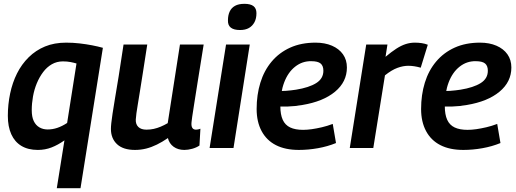

<svg xmlns="http://www.w3.org/2000/svg" viewBox="-20 -774 2698 1004"><path d="M518 -524 401 210H277L317 -40Q283 -16 249.5 -3Q216 10 178 10Q127 10 92 -11Q57 -32 39 -72Q21 -112 21 -168Q21 -228 33 -285Q45 -342 69 -390Q93 -438 130 -474.5Q167 -511 215.5 -531Q264 -551 326 -551Q362 -551 396.5 -547Q431 -543 462 -537Q493 -531 518 -524ZM380 -442Q367 -446 349 -449.5Q331 -453 309 -453Q277 -453 251 -438Q225 -423 205.5 -397Q186 -371 172.5 -338.5Q159 -306 152.5 -269.5Q146 -233 146 -198Q146 -163 156.5 -141Q167 -119 186 -108Q205 -97 229 -97Q255 -97 280 -105.5Q305 -114 331 -131Z M686 10Q624 10 592 -20Q560 -50 560 -100Q560 -112 562 -130.5Q564 -149 568.5 -179.5Q573 -210 581 -257.5Q589 -305 600.5 -375Q612 -445 626 -541H750Q737 -456 727.5 -396Q718 -336 711.5 -295Q705 -254 700.5 -227.5Q696 -201 693.5 -182.5Q691 -164 690 -149Q689 -124 703.5 -110Q718 -96 746 -96Q766 -96 784 -100Q802 -104 820 -111.5Q838 -119 857 -130L921 -541H1045Q1026 -424 1014 -348Q1002 -272 995 -228Q988 -184 985 -163Q982 -142 981.5 -135Q981 -128 981 -126Q981 -111 987 -103.5Q993 -96 1005 -96Q1008 -96 1014.5 -97Q1021 -98 1028 -101L1023 -13Q1007 -2 985 4Q963 10 944 10Q911 10 888 -6.5Q865 -23 858 -52Q829 -32 800.5 -18Q772 -4 744 3Q716 10 686 10Z M1076 0 1162 -541H1286L1201 0ZM1258 -754Q1290 -754 1305.5 -742Q1321 -730 1321 -705Q1321 -677 1310.5 -657.5Q1300 -638 1281.5 -627.5Q1263 -617 1235 -617Q1203 -617 1187 -629.5Q1171 -642 1172 -668Q1172 -694 1181 -713.5Q1190 -733 1209 -743.5Q1228 -754 1258 -754Z M1424 -299Q1448 -297 1475 -299Q1502 -301 1528 -305Q1596 -316 1633.5 -339.5Q1671 -363 1671 -404Q1671 -430 1656.5 -442Q1642 -454 1608 -454Q1561 -455 1523.5 -425.5Q1486 -396 1466 -343Q1446 -290 1446 -218Q1446 -175 1458.5 -147.5Q1471 -120 1497.5 -107.5Q1524 -95 1565 -95Q1586 -95 1610.5 -98.5Q1635 -102 1663 -108.5Q1691 -115 1720 -126L1737 -26Q1693 -8 1642.5 1Q1592 10 1543 10Q1472 10 1423 -15Q1374 -40 1348 -88.5Q1322 -137 1322 -204Q1322 -278 1341.5 -341.5Q1361 -405 1400.5 -452Q1440 -499 1497.5 -525Q1555 -551 1630 -551Q1679 -551 1716 -535Q1753 -519 1773.5 -490Q1794 -461 1794 -421Q1794 -346 1732 -294.5Q1670 -243 1561 -225Q1521 -218 1484.5 -217Q1448 -216 1416 -218Z M2006 -541 1996 -477Q2027 -503 2052.5 -519.5Q2078 -536 2101.5 -543.5Q2125 -551 2149 -551Q2168 -551 2185 -548.5Q2202 -546 2217 -540L2180 -420Q2163 -425 2146.5 -427.5Q2130 -430 2115 -430Q2088 -430 2058 -419Q2028 -408 1993 -380L1932 0H1809L1895 -541Z M2284 -299Q2308 -297 2335 -299Q2362 -301 2388 -305Q2456 -316 2493.5 -339.5Q2531 -363 2531 -404Q2531 -430 2516.5 -442Q2502 -454 2468 -454Q2421 -455 2383.5 -425.5Q2346 -396 2326 -343Q2306 -290 2306 -218Q2306 -175 2318.5 -147.5Q2331 -120 2357.5 -107.5Q2384 -95 2425 -95Q2446 -95 2470.5 -98.5Q2495 -102 2523 -108.5Q2551 -115 2580 -126L2597 -26Q2553 -8 2502.5 1Q2452 10 2403 10Q2332 10 2283 -15Q2234 -40 2208 -88.5Q2182 -137 2182 -204Q2182 -278 2201.5 -341.5Q2221 -405 2260.5 -452Q2300 -499 2357.5 -525Q2415 -551 2490 -551Q2539 -551 2576 -535Q2613 -519 2633.5 -490Q2654 -461 2654 -421Q2654 -346 2592 -294.5Q2530 -243 2421 -225Q2381 -218 2344.5 -217Q2308 -216 2276 -218Z"/></svg>

Font: Georama ExtraCondensed Thin SemiBold
Style: Italic
Weight: 600
Italic angle: -9°
Version: Version 1.001